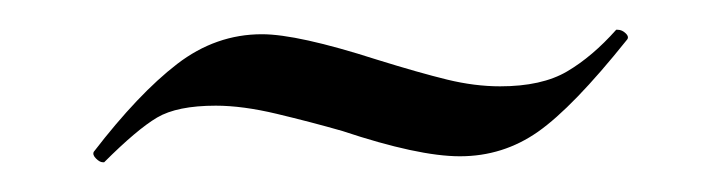

<svg xmlns="http://www.w3.org/2000/svg" viewBox="-20 -258 483 129"><path d="M49 -149Q47 -149 44.5 -151.5Q42 -154 43 -156Q73 -195 99 -215Q125 -235 156 -235Q180 -235 233 -218Q262 -209 280.5 -204.5Q299 -200 316 -200Q344 -200 361 -210Q378 -220 394 -238H395Q398 -238 400.5 -235.5Q403 -233 401 -231Q365 -186 341.5 -169.5Q318 -153 289 -153Q261 -153 210 -170Q189 -176 166 -181.5Q143 -187 125 -187Q99 -187 85.5 -179Q72 -171 50 -149Z"/></svg>

Font: Cormorant Garamond Medium
Style: Italic
Weight: 500
Italic angle: -10°
Designer: Christian Thalmann (Catharsis Fonts)
Foundry: Catharsis Fonts
Version: Version 4.000